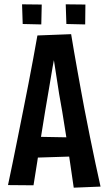

<svg xmlns="http://www.w3.org/2000/svg" viewBox="-20 -863 500 888"><path d="M321 5Q313 -49 304.5 -108Q296 -167 287 -227Q278 -287 268 -346Q260 -388 253.5 -428.5Q247 -469 241.5 -506Q236 -543 230.5 -577Q225 -611 220 -640L153 -699L309 -705Q315 -666 322.5 -624.5Q330 -583 337.5 -539.5Q345 -496 353.5 -451Q362 -406 370 -362Q383 -295 396 -230.5Q409 -166 421.5 -107.5Q434 -49 445 0ZM117 -133V-231L337 -227V-140ZM135 -6 17 -7Q27 -54 38.5 -110Q50 -166 62.5 -228.5Q75 -291 88 -356Q100 -416 111.5 -475Q123 -534 133.5 -591Q144 -648 153 -699L309 -705L238 -632Q231 -596 223 -551Q215 -506 207 -455.5Q199 -405 189 -350Q179 -292 170 -232.5Q161 -173 152.5 -116Q144 -59 135 -6ZM82 -843 173 -842 171 -750 85 -752ZM284 -843 375 -842 374 -750 287 -752Z"/></svg>

Font: Truculenta
Style: Bold
Weight: 700
Designer: Ivan Castro, Eva Sanz & Omnibus-Type Team
Foundry: Omnibus-Type
Version: Version 1.002